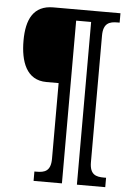

<svg xmlns="http://www.w3.org/2000/svg" viewBox="-59 -804 657 958"><g transform="rotate(5 270.0 -324.5)"><path d="M146 111H288V-704H363V111H505V64H494C455 64 423 56 423 -7V-641C423 -704 455 -713 494 -713H505V-760H169C70 -760 35 -689 35 -582C35 -478 66 -386 167 -386H228V-7C228 56 196 64 157 64H146Z"/></g></svg>

Font: Noto Serif Myanmar Condensed SemiBold
Style: Regular
Weight: 600
Width: 3
Designer: Ben Mitchell and the Monotype Design Team
Foundry: Monotype Imaging Inc.
Version: Version 2.106